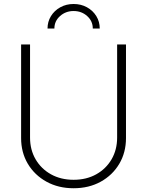

<svg xmlns="http://www.w3.org/2000/svg" viewBox="-20 -956 755 986"><path d="M357.9 10.7Q279.8 10.7 218.8 -22.9Q157.7 -56.6 123 -114.7Q88.4 -172.9 88.4 -247.1V-727.5H134.3V-249.5Q134.3 -187 162.8 -137.9Q191.4 -88.9 241.9 -60.8Q292.5 -32.7 357.9 -32.7Q423.8 -32.7 474.1 -60.8Q524.4 -88.9 553 -137.9Q581.5 -187 581.5 -249.5V-727.5H627V-247.1Q627 -172.9 592.5 -114.7Q558.1 -56.6 497.3 -22.9Q436.5 10.7 357.9 10.7ZM357.9 -935.5Q396 -935.5 426.5 -918.7Q457 -901.9 474.6 -873.3Q492.2 -844.7 492.2 -809.6H456.5Q456.5 -847.7 427.7 -873.5Q398.9 -899.4 357.9 -899.4Q317.4 -899.4 288.3 -873.5Q259.3 -847.7 259.3 -809.6H224.1Q224.1 -844.7 241.7 -873.3Q259.3 -901.9 289.8 -918.7Q320.3 -935.5 357.9 -935.5Z"/></svg>

Font: Inter 18pt ExtraLight
Style: Regular
Weight: 250
Designer: Rasmus Andersson
Foundry: rsms
Version: Version 4.001;git-66647c0bb